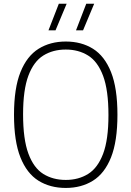

<svg xmlns="http://www.w3.org/2000/svg" viewBox="-20 -964 680 994"><path d="M320.5 9Q239.5 9 179.2 -28.5Q119 -66 85.8 -149.2Q52.5 -232.5 52.5 -370Q52.5 -507.5 86 -590.8Q119.5 -674 179.8 -711.5Q240 -749 320.5 -749Q401.5 -749 461.5 -711.5Q521.5 -674 554.8 -590.8Q588 -507.5 588 -370Q588 -232.5 554.8 -149.2Q521.5 -66 461.2 -28.5Q401 9 320.5 9ZM320.5 -32.5Q386.5 -32.5 436.2 -63.5Q486 -94.5 513.8 -167.8Q541.5 -241 541.5 -368Q541.5 -497 513.8 -571.2Q486 -645.5 436.2 -676.5Q386.5 -707.5 320.5 -707.5Q254 -707.5 204.2 -676.5Q154.5 -645.5 127 -572.2Q99.5 -499 99.5 -372Q99.5 -243 127 -168.8Q154.5 -94.5 204.2 -63.5Q254 -32.5 320.5 -32.5ZM373.5 -807 426.5 -944.5H467.5L410 -807ZM231 -807 284.5 -944.5H325L267.5 -807Z"/></svg>

Font: Encode Sans SemiCondensed SemiCondensed ExtraLight
Style: Regular
Weight: 200
Width: 4
Designer: Multiple Designers
Foundry: Impallari Type
Version: Version 3.000; ttfautohint (v1.8.3) -l 8 -r 50 -G 200 -x 14 